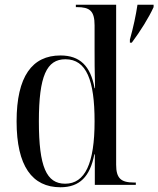

<svg xmlns="http://www.w3.org/2000/svg" viewBox="-20 -780 668 810"><path d="M528 -613V-600H536C572 -648 608 -706 628 -750V-760H560C553 -714 543 -667 528 -613ZM235 10C316 10 360 -35 378 -129H380V0H553V-10H545C490 -10 470 -28 470 -85V-760H300V-750H304C359 -750 379 -734 379 -673V-571C379 -536 379 -476 381 -408H379C362 -502 317 -546 235 -546C116 -546 50 -458 50 -268C50 -79 116 10 235 10ZM255 -5C176 -5 144 -76 144 -268C144 -460 177 -530 256 -530C345 -530 379 -441 379 -268C379 -91 339 -5 255 -5Z"/></svg>

Font: Noto Serif Display SemiCondensed
Style: Regular
Weight: 400
Width: 4
Designer: Monotype Design Team
Foundry: Monotype Imaging Inc.
Version: Version 2.009